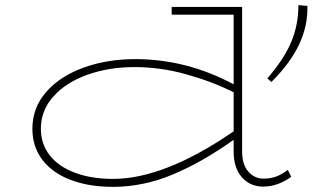

<svg xmlns="http://www.w3.org/2000/svg" viewBox="-20 -713 1232 747"><path d="M1113 -25Q1060 13 1004 13Q953 13 921 -23.5Q889 -60 889 -124V-169Q767 -82 652 -34Q537 14 420 14Q326 14 255 -13Q184 -40 145 -91Q106 -142 106 -212Q106 -294 160 -355.5Q214 -417 305.5 -450Q397 -483 506 -483Q706 -483 889 -385V-656H648V-686H922V-124Q922 -72 946.5 -45Q971 -18 1005 -18Q1032 -18 1054 -26Q1076 -34 1100 -52ZM889 -202V-354Q805 -396 704.5 -424Q604 -452 503 -452Q403 -452 319.5 -422Q236 -392 187.5 -337.5Q139 -283 139 -212Q139 -154 172.5 -110Q206 -66 270 -41.5Q334 -17 420 -17Q620 -17 889 -202ZM1176 -690Q1178 -613 1144 -540.5Q1110 -468 1036 -394L1020 -408Q1085 -483 1113 -549.5Q1141 -616 1141 -693Z"/></svg>

Font: BioRhyme Expanded ExtraLight
Style: Regular
Weight: 275
Width: 7
Designer: Aoife Mooney
Foundry: Aoife Mooney Type
Version: Version 1.001